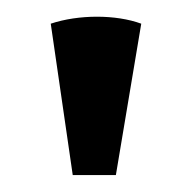

<svg xmlns="http://www.w3.org/2000/svg" viewBox="-20 -753 227 227"><path d="M40 -725C73 -736 117 -736 147 -725L117 -546H66Z"/></svg>

Font: Arima Koshi ExtraBold
Style: Regular
Weight: 800
Designer: Joana Correia and Natanael Gama
Foundry: NDISCOVER
Version: Version 1.019;PS 001.019;hotconv 1.0.88;makeotf.lib2.5.64775